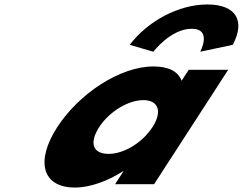

<svg xmlns="http://www.w3.org/2000/svg" viewBox="-20 -826 1089 861"><path d="M667.7 -594C667.7 -594 745.5 -697 839.5 -697C933.5 -697 877.7 -594 877.7 -594L1023.8 -625C1081.1 -732 1039.1 -806 910.1 -806C781.1 -806 643.1 -732 561.8 -625ZM424.8 -256C470.8 -327 556.2 -377 623.2 -377C689.2 -377 709.8 -327 663.8 -256C618.5 -186 536.1 -136 467.1 -136C395.1 -136 379.5 -186 424.8 -256ZM236.8 -256C139.7 -106 166.3 15 316.3 15C386.3 15 466.4 -16 531.6 -58H533.6L496 0H671L1003.3 -513H826.3L794.5 -464C779.1 -505 737 -528 668 -528C518 -528 334 -406 236.8 -256Z"/></svg>

Font: Hussar
Style: BdWodka
Weight: 700
Foundry: Cannot Into Space Fonts
Version: Version 2.00